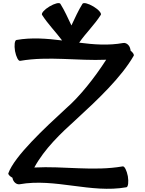

<svg xmlns="http://www.w3.org/2000/svg" viewBox="-20 -1119 915 1215"><path d="M104 47C328 7 556 106 780 66C791 64 795 33 789 -4C782 -40 768 -69 756 -66C572 -34 383 -69 197 -59C262 -178 363 -274 465 -366C598 -488 748 -630 826 -766C830 -773 822 -786 806 -799C806 -803 806 -805 805 -807C801 -832 780 -850 760 -847C667 -830 574 -837 481 -849C523 -910 578 -962 618 -1025C624 -1035 603 -1059 571 -1078C539 -1097 509 -1105 502 -1095C475 -1052 454 -1004 432 -958C410 -1004 389 -1052 362 -1095C355 -1105 325 -1097 293 -1078C261 -1059 240 -1035 246 -1025C283 -967 332 -918 373 -863C276 -875 180 -883 84 -866C73 -864 69 -833 75 -796C82 -760 96 -731 108 -734C287 -765 471 -733 652 -741C576 -623 484 -508 399 -434C262 -308 72 -131 33 -23C30 -16 41 -4 59 6V7C63 32 84 50 104 47Z"/></svg>

Font: Nupuram Expanded Bold
Style: Regular
Weight: 700
Width: 7
Designer: Santhosh Thottingal (santhosh.thottingal@gmail.com)
Foundry: SMC
Version: Version 1.000